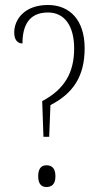

<svg xmlns="http://www.w3.org/2000/svg" viewBox="-20 -744 405 769"><path d="M154 -196H177L182 -323C273 -370 319 -438 319 -551C319 -663 260 -724 172 -724C77 -724 37 -665 37 -614C37 -582 52 -570 70 -570C70 -640 95 -694 172 -694C241 -694 277 -637 277 -550C277 -455 240 -387 149 -339ZM166 5C186 5 202 -5 202 -38C202 -72 186 -82 166 -82C148 -82 133 -72 133 -38C133 -5 148 5 166 5Z"/></svg>

Font: Noto Serif Khmer ExtraCondensed ExtraLight
Style: Regular
Weight: 200
Width: 2
Designer: Danh Hong and the Monotype Design Team
Foundry: Monotype Imaging Inc.
Version: Version 2.004